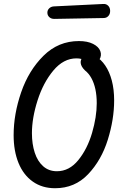

<svg xmlns="http://www.w3.org/2000/svg" viewBox="-20 -952 660 982"><path d="M49.7 -260.7Q49.7 -368.3 88.3 -480.2Q127 -592.2 202.8 -667.1Q278.5 -742 383.7 -742Q427.5 -742 456.1 -727.5Q484.7 -713 493 -690.8Q501.3 -668.5 488.5 -647Q481.7 -635.5 472.8 -632.4Q464 -629.3 454.2 -631.6Q444.5 -633.8 427.7 -640.3Q410.5 -646.8 397.8 -650.2Q385 -653.5 371.2 -653.5Q304.8 -653.5 252.8 -591.2Q200.8 -528.8 172.1 -438.5Q143.3 -348.2 143.3 -270.7Q143.3 -215.3 157.7 -171.2Q172 -127.2 200.8 -101.7Q229.5 -76.2 271 -76.2Q334.3 -76.2 380.5 -133.1Q426.7 -190 450.8 -272Q474.8 -354 474.8 -424.3Q474.8 -463.3 467.8 -495.9Q460.7 -528.5 447.3 -552.6Q434 -576.7 415 -591.5Q394.7 -610.8 392.7 -629.8Q390.7 -648.7 406.7 -663.3Q418.7 -675.2 436.1 -674.9Q453.5 -674.7 468.2 -665Q496.8 -648.3 518.2 -617Q539.7 -585.7 551.8 -540.2Q563.8 -494.8 563.8 -438.5Q563.8 -341.5 531.3 -237.2Q498.8 -132.8 430.8 -61.1Q362.7 10.7 261.8 10.7Q195.8 10.7 147.9 -23.1Q100 -56.8 74.8 -118.2Q49.7 -179.7 49.7 -260.7ZM222.3 -886.3Q222 -900 231.5 -909.2Q241 -918.5 255.7 -919.3L508.3 -931.7Q523.2 -932.7 533.1 -922.9Q543 -913.2 543.3 -897Q543.7 -880.5 534.2 -870.2Q524.8 -859.8 510 -859.8L257.3 -855.3Q242.7 -855.2 232.7 -863.9Q222.7 -872.7 222.3 -886.3Z"/></svg>

Font: Monaspace Radon Var
Style: Regular
Weight: 400
Designer: Riley Cran and the Lettermatic Team
Version: Version 1.000 (Monaspace Radon Var)